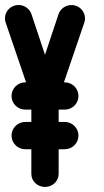

<svg xmlns="http://www.w3.org/2000/svg" viewBox="-27 -737 411 757"><path d="M203.5 -680.4 150.4 -521 97.3 -680.4C89.9 -703 68.9 -717.2 46.4 -717.2C13.6 -717.2 -7.5 -691.2 -7.5 -664.8C-7.5 -659.2 -6.6 -653.6 -4.7 -648.1L75.8 -412.3H72.3C42.6 -412.3 18.5 -388.2 18.5 -358.5C18.5 -328.8 42.7 -304.8 72.3 -304.8H96.6V-256.2H72.3C42.6 -256.2 18.5 -232.1 18.5 -202.4C18.5 -172.7 42.6 -148.6 72.3 -148.6H96.6V-51.1C96.6 -22.8 120.7 0.1 150.4 0.1C180.1 0.1 204.2 -22.8 204.2 -51V-148.6H228.5C258.2 -148.6 282.3 -172.7 282.3 -202.4C282.3 -232.1 258.2 -256.2 228.5 -256.2H204.2V-304.8H228.5C258.2 -304.8 282.3 -328.9 282.3 -358.5C282.3 -388.2 258.2 -412.3 228.5 -412.3H225L305.5 -648.1C307.4 -653.6 308.2 -659.1 308.2 -664.6C308.2 -690.9 287.3 -717.1 254.6 -717.1C232.1 -717.1 211 -702.9 203.5 -680.4Z"/></svg>

Font: Cactron
Style: Bold
Weight: 900
Version: Version 1.0